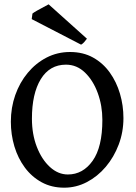

<svg xmlns="http://www.w3.org/2000/svg" viewBox="-20 -847 624 881"><path d="M274.4 14.2Q216.8 14.2 171.4 -10.5Q126 -35.2 94.2 -77.9Q62.5 -120.6 46.1 -175Q29.8 -229.5 29.8 -288.6Q29.8 -353 50 -410.6Q70.3 -468.3 107.2 -512.7Q144 -557.1 193.6 -582.8Q243.2 -608.4 301.3 -608.4Q361.3 -608.4 407 -583Q452.6 -557.6 483.6 -514.4Q514.6 -471.2 530.5 -417Q546.4 -362.8 546.4 -305.2Q546.4 -241.2 524.7 -183.6Q502.9 -126 465.3 -81.5Q427.7 -37.1 378.7 -11.5Q329.6 14.2 274.4 14.2ZM291.5 -46.4Q360.4 -46.4 405 -109.1Q449.7 -171.9 449.7 -296.9Q449.7 -361.8 428.7 -419.7Q407.7 -477.5 370.1 -513.9Q332.5 -550.3 282.7 -550.3Q208 -550.3 167.2 -483.9Q126.5 -417.5 126.5 -302.2Q126.5 -231.4 148.9 -173.3Q171.4 -115.2 209 -80.8Q246.6 -46.4 291.5 -46.4ZM378.9 -669.4Q373 -661.1 366.2 -653.6Q359.4 -646 352.1 -642.1L125.5 -759.3L128.9 -784.7Q133.8 -789.1 149.2 -797.9Q164.6 -806.6 180.4 -814.9Q196.3 -823.2 203.1 -827.1Z"/></svg>

Font: Namdhinggo Medium
Style: Regular
Weight: 500
Designer: Victor Gaultney
Foundry: SIL International
Version: Version 3.001